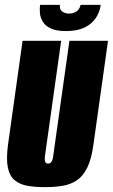

<svg xmlns="http://www.w3.org/2000/svg" viewBox="-20 -759 465 791"><path d="M165 12Q125 12 93.5 6.5Q62 1 41 -16Q20 -33 12.5 -68Q5 -103 13 -163L73 -591H232L165 -115Q164 -104 165 -97Q166 -90 169.5 -87.5Q173 -85 178 -85Q183 -85 187 -87.5Q191 -90 194.5 -97Q198 -104 199 -115L266 -591H425L365 -164Q357 -104 339.5 -68.5Q322 -33 296.5 -16Q271 1 238 6.5Q205 12 165 12ZM252 -631Q212 -631 189 -642Q166 -653 156 -670Q146 -687 144.5 -705.5Q143 -724 145 -739H227Q224 -721 236 -712Q248 -703 264 -703Q281 -703 294.5 -711.5Q308 -720 312 -739H395Q391 -709 374.5 -684.5Q358 -660 328 -645.5Q298 -631 252 -631Z"/></svg>

Font: Alumni Sans Black
Style: Italic
Weight: 900
Italic angle: -8°
Version: Version 1.016